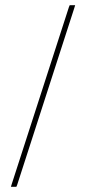

<svg xmlns="http://www.w3.org/2000/svg" viewBox="-20 -730 365 741"><path d="M246.1 -703 249.1 -710H270.1L266.1 -697L46.1 -16L43.1 -9H22.1L26.1 -22Z"/></svg>

Font: Nordica Plus
Style: NordicaClassicUltraLightCond
Weight: 300
Version: Version 1.01